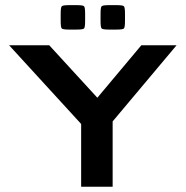

<svg xmlns="http://www.w3.org/2000/svg" viewBox="-20 -709 705 729"><path d="M394.5 -596.7Q370.1 -596.7 366 -600.8Q361.8 -605 361.8 -629.4V-656.7Q361.8 -681.2 366 -685.3Q370.1 -689.5 394.5 -689.5H421.9Q446.3 -689.5 450.4 -685.3Q454.6 -681.2 454.6 -656.7V-629.4Q454.6 -605 450.4 -600.8Q446.3 -596.7 421.9 -596.7ZM243.2 -596.7Q218.8 -596.7 214.6 -600.8Q210.4 -605 210.4 -629.4V-656.7Q210.4 -681.2 214.6 -685.3Q218.8 -689.5 243.2 -689.5H270.5Q294.9 -689.5 299.1 -685.3Q303.2 -681.2 303.2 -656.7V-629.4Q303.2 -605 299.1 -600.8Q294.9 -596.7 270.5 -596.7ZM407.7 0H288.1V-238.3L14.6 -537.1H167L349.6 -337.9L516.6 -537.1H650.4L407.7 -248Z"/></svg>

Font: Squarish Sans CT
Style: RegularSC
Weight: 400
Version: Version 0.9